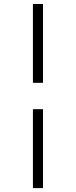

<svg xmlns="http://www.w3.org/2000/svg" viewBox="-20 -756 385 974"><path d="M147 198.2V-202.1H198.2V198.2ZM147 -335.9V-735.8H198.2V-335.9Z"/></svg>

Font: Charis SIL CyrE
Style: Bold
Weight: 700
Foundry: SIL International
Version: Version 5.000